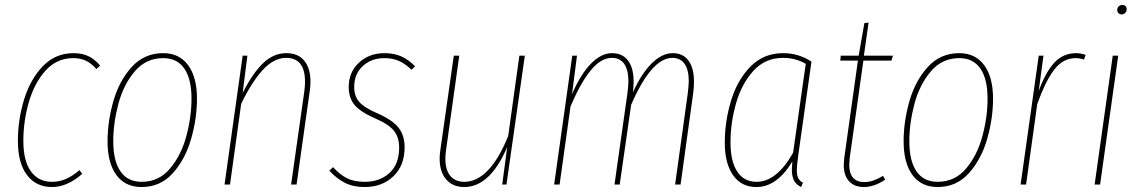

<svg xmlns="http://www.w3.org/2000/svg" viewBox="-20 -743 4581 773"><path d="M383 -479 368 -465Q349 -487 327 -498Q305 -509 275 -509Q209 -509 164 -459.5Q119 -410 96.5 -333Q74 -256 74 -176Q74 -95 104.5 -53Q135 -11 189 -11Q220 -11 246.5 -23Q273 -35 300 -58L311 -43Q251 10 189 10Q125 10 88.5 -38.5Q52 -87 52 -176Q52 -261 77 -342.5Q102 -424 152.5 -476.5Q203 -529 276 -529Q310 -529 335.5 -517Q361 -505 383 -479Z M413 -174Q413 -254 436.5 -336Q460 -418 510.5 -473.5Q561 -529 637 -529Q702 -529 737.5 -480.5Q773 -432 773 -346Q773 -266 749.5 -184Q726 -102 676 -46Q626 10 550 10Q484 10 448.5 -38.5Q413 -87 413 -174ZM751 -346Q751 -425 722 -467Q693 -509 637 -509Q568 -509 522.5 -455.5Q477 -402 456.5 -324.5Q436 -247 436 -174Q436 -95 465 -53Q494 -11 550 -11Q620 -11 665 -65Q710 -119 730.5 -196Q751 -273 751 -346Z M1230 -414Q1230 -396 1227 -376L1174 0H1152L1205 -374Q1208 -395 1208 -414Q1208 -510 1132 -510Q1083 -510 1038.5 -462Q994 -414 951 -325L906 0H884L957 -519H976L957 -369Q997 -448 1039 -488.5Q1081 -529 1133 -529Q1180 -529 1205 -498.5Q1230 -468 1230 -414Z M1651 -476 1637 -462Q1612 -486 1586.5 -497.5Q1561 -509 1528 -509Q1475 -509 1440.5 -477Q1406 -445 1406 -393Q1406 -356 1426.5 -332.5Q1447 -309 1501 -286Q1560 -260 1584.5 -229Q1609 -198 1609 -150Q1609 -77 1564 -33.5Q1519 10 1448 10Q1401 10 1367.5 -7.5Q1334 -25 1306 -56L1321 -70Q1347 -41 1376 -26Q1405 -11 1448 -11Q1509 -11 1548 -46.5Q1587 -82 1587 -149Q1587 -190 1566 -216.5Q1545 -243 1489 -267Q1430 -293 1407 -321Q1384 -349 1384 -393Q1384 -453 1425.5 -491Q1467 -529 1528 -529Q1566 -529 1595.5 -516Q1625 -503 1651 -476Z M1750 -105Q1750 -122 1753 -140L1807 -519H1829L1776 -140Q1773 -121 1773 -104Q1773 -59 1793 -35Q1813 -11 1849 -11Q1951 -11 2026 -195L2071 -519H2093L2019 0H2002L2022 -151Q1953 10 1849 10Q1803 10 1776.5 -20.5Q1750 -51 1750 -105Z M2774 -414Q2774 -393 2771 -369L2720 0H2698L2749 -367Q2753 -403 2753 -416Q2753 -462 2736 -486Q2719 -510 2687 -510Q2603 -510 2521 -321L2475 0H2454L2506 -367Q2510 -401 2510 -415Q2510 -462 2493 -486Q2476 -510 2443 -510Q2400 -510 2359 -460.5Q2318 -411 2277 -315L2233 0H2211L2284 -519H2303L2283 -364Q2318 -445 2359.5 -487Q2401 -529 2444 -529Q2486 -529 2508.5 -499Q2531 -469 2531 -415Q2531 -394 2528 -371Q2563 -448 2604.5 -488.5Q2646 -529 2688 -529Q2730 -529 2752 -499Q2774 -469 2774 -414Z M3247 -495 3193 -112Q3188 -74 3188 -57Q3188 -38 3193.5 -26.5Q3199 -15 3213 -7L3205 10Q3185 0 3176.5 -16.5Q3168 -33 3168 -61Q3168 -69 3170 -93Q3141 -44 3104.5 -17Q3068 10 3025 10Q2965 10 2931.5 -37.5Q2898 -85 2898 -168Q2898 -254 2923 -337Q2948 -420 3001 -474.5Q3054 -529 3133 -529Q3195 -529 3247 -495ZM2921 -169Q2921 -94 2948 -52.5Q2975 -11 3026 -11Q3107 -11 3173 -128L3224 -486Q3183 -510 3132 -510Q3061 -510 3013.5 -458Q2966 -406 2943.5 -327.5Q2921 -249 2921 -169Z M3401 -107Q3399 -87 3399 -80Q3399 -45 3414.5 -27.5Q3430 -10 3459 -10Q3479 -10 3497 -16.5Q3515 -23 3535 -35L3544 -20Q3500 10 3458 10Q3420 10 3398.5 -13Q3377 -36 3377 -79Q3377 -87 3379 -107L3434 -499H3363L3365 -519H3437L3460 -650L3477 -652L3458 -519H3575L3569 -499H3456Z M3618 -174Q3618 -254 3641.5 -336Q3665 -418 3715.5 -473.5Q3766 -529 3842 -529Q3907 -529 3942.5 -480.5Q3978 -432 3978 -346Q3978 -266 3954.5 -184Q3931 -102 3881 -46Q3831 10 3755 10Q3689 10 3653.5 -38.5Q3618 -87 3618 -174ZM3956 -346Q3956 -425 3927 -467Q3898 -509 3842 -509Q3773 -509 3727.5 -455.5Q3682 -402 3661.5 -324.5Q3641 -247 3641 -174Q3641 -95 3670 -53Q3699 -11 3755 -11Q3825 -11 3870 -65Q3915 -119 3935.5 -196Q3956 -273 3956 -346Z M4351 -522 4344 -503Q4328 -509 4310 -509Q4261 -509 4225.5 -464Q4190 -419 4156 -324L4111 0H4089L4162 -519H4181L4162 -377Q4190 -454 4225.5 -491.5Q4261 -529 4312 -529Q4330 -529 4351 -522Z M4482 -519 4409 0H4387L4460 -519ZM4478 -702Q4478 -711 4483.5 -717Q4489 -723 4499 -723Q4507 -723 4511.5 -718.5Q4516 -714 4516 -706Q4516 -697 4510 -691Q4504 -685 4495 -685Q4488 -685 4483 -690Q4478 -695 4478 -702Z"/></svg>

Font: Fira Sans Extra Condensed Thin
Style: Italic
Weight: 250
Width: 3
Italic angle: -8°
Designer: Carrois Corporate & Edenspiekermann AG
Foundry: Carrois Corporate GbR & Edenspiekermann AG
Version: Version 4.203